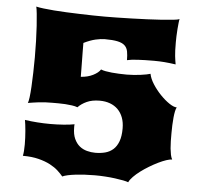

<svg xmlns="http://www.w3.org/2000/svg" viewBox="-51 -756 849 814"><g transform="rotate(5 373.5 -349.0)"><path d="M69.3 -67.9Q73.2 -85.9 73.2 -116.7Q73.2 -130.4 72.5 -145.3Q71.8 -160.2 70.6 -174.1Q69.3 -188 67.9 -200Q66.4 -211.9 64.9 -220.2Q91.3 -216.3 118.4 -214.4Q145.5 -212.4 173.3 -212.4Q201.2 -212.4 228.8 -214.4Q256.3 -216.3 275.9 -220.2Q275.4 -216.3 275.4 -213.1Q275.4 -210 275.4 -206.5Q275.4 -177.7 284.2 -158.4Q293 -139.2 306.9 -127.9Q320.8 -116.7 338.4 -112.1Q356 -107.4 373.5 -107.4Q396.5 -107.4 416 -112.5Q435.5 -117.7 450 -130.6Q464.4 -143.6 472.4 -165.3Q480.5 -187 480.5 -220.2Q480.5 -246.1 472.9 -266.4Q465.3 -286.6 451.4 -300.5Q437.5 -314.5 417.7 -321.8Q397.9 -329.1 374 -329.1Q341.3 -329.1 318.6 -318.6Q295.9 -308.1 281.7 -293Q272 -296.9 258.1 -298.8Q244.1 -300.8 229.2 -301.8Q214.4 -302.7 199.7 -302.7Q185.1 -302.7 173.8 -302.7Q157.2 -302.7 143.6 -302Q129.9 -301.3 117.7 -299.8Q105.5 -298.3 94 -296.6Q82.5 -294.9 70.8 -293Q73.7 -298.8 76.2 -317.6Q78.6 -336.4 80.1 -363.3Q81.5 -390.1 82.5 -422.6Q83.5 -455.1 83.5 -488.3Q83.5 -523.4 82.5 -557.9Q81.5 -592.3 79.6 -621.6Q77.6 -650.9 75.4 -672.4Q73.2 -693.8 70.8 -703.1Q82.5 -700.2 102.3 -697.8Q122.1 -695.3 147 -693.4Q171.9 -691.4 200.2 -690.2Q228.5 -689 257.3 -688Q286.1 -687 313.5 -686.5Q340.8 -686 363.8 -686Q383.8 -686 413.6 -686.5Q443.4 -687 476.6 -688Q509.8 -689 543.5 -690.4Q577.1 -691.9 605.7 -693.8Q634.3 -695.8 654.3 -698Q674.3 -700.2 680.7 -703.1Q679.2 -699.2 678 -687.3Q676.8 -675.3 675.5 -660.4Q674.3 -645.5 673.8 -630.1Q673.3 -614.7 673.3 -604Q673.3 -584.5 673.8 -570.3Q674.3 -556.2 675.5 -545.4Q676.8 -534.7 678 -526.4Q679.2 -518.1 680.7 -510.3Q653.3 -514.2 632.3 -515.9Q611.3 -517.6 587.9 -517.6Q547.9 -517.6 518.8 -515.9Q489.7 -514.2 473.6 -510.3Q473.6 -531.7 470.7 -547.1Q467.8 -562.5 457.5 -572.3Q447.3 -582 427 -586.4Q406.7 -590.8 372.6 -590.8Q356.4 -590.8 333.7 -585.7Q311 -580.6 283.2 -566.9Q283.2 -552.2 283.4 -533.7Q283.7 -515.1 283.9 -495.8Q284.2 -476.6 284.4 -457.8Q284.7 -439 284.7 -422.9Q314 -424.8 336.4 -436Q358.9 -447.3 367.7 -461.4Q375.5 -458 387.5 -455.8Q399.4 -453.6 414.1 -452.1Q428.7 -450.7 445.1 -450Q461.4 -449.2 478 -449.2Q493.2 -449.2 508.5 -450.4Q523.9 -451.7 537.4 -453.4Q550.8 -455.1 561.5 -457.3Q572.3 -459.5 578.1 -461.4Q582 -440.9 596.9 -417.7Q611.8 -394.5 630.9 -374.8Q649.9 -355 669.2 -342Q688.5 -329.1 701.2 -329.1Q697.8 -323.2 695.3 -311.8Q692.9 -300.3 691.4 -285.2Q689.9 -270 689.2 -252.9Q688.5 -235.8 688.5 -218.8Q688.5 -201.2 688.7 -184.6Q689 -168 690.4 -153.6Q691.9 -139.2 694.3 -127.2Q696.8 -115.2 701.2 -107.4Q691.9 -107.4 676.5 -102.3Q661.1 -97.2 643.1 -88.4Q625 -79.6 606 -68.1Q586.9 -56.6 570.3 -44.2Q553.7 -31.7 541.3 -19Q528.8 -6.3 523.9 4.9Q517.1 2 502 -1Q486.8 -3.9 467 -6.6Q447.3 -9.3 424.8 -10.7Q402.3 -12.2 380.9 -12.2Q359.4 -12.2 338.1 -11Q316.9 -9.8 298.3 -7.6Q279.8 -5.4 265.4 -2.2Q251 1 243.2 4.9Q234.4 -5.9 220.7 -18.6Q207 -31.2 186.3 -42.2Q165.5 -53.2 136.7 -60.5Q107.9 -67.9 69.3 -67.9Z"/></g></svg>

Font: Arbutus
Style: Regular
Weight: 400
Designer: Karolina Lach
Foundry: Sorkin Type Co.
Version: Version 1.002